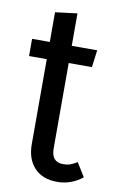

<svg xmlns="http://www.w3.org/2000/svg" viewBox="-79 -702 464 758"><g transform="rotate(10 153.0 -322.5)"><path d="M306 -24Q261 12 205 12Q146 12 113.5 -23Q81 -58 81 -117V-458H10V-527H81V-646L169 -657V-527H271L262 -458H169V-116Q169 -61 216 -61Q232 -61 244 -65Q256 -69 272 -79Z"/></g></svg>

Font: Fira Sans Compressed
Style: Regular
Weight: 400
Width: 1
Designer: bBox Type GmbH & Carrois Corporate GbR & Edenspiekermann AG
Foundry: bBox Type GmbH & Carrois Corporate GbR & Edenspiekermann AG
Version: Version 4.301